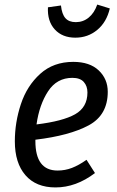

<svg xmlns="http://www.w3.org/2000/svg" viewBox="-20 -809 514 841"><path d="M135 -197V-191Q135 -62 232 -62Q265 -62 295 -73.5Q325 -85 359 -109L396 -51Q313 12 223 12Q138 12 91.5 -41.5Q45 -95 45 -190Q45 -273 71.5 -353Q98 -433 156 -485.5Q214 -538 301 -538Q373 -538 412.5 -500.5Q452 -463 452 -407Q452 -305 368.5 -260Q285 -215 135 -197ZM140 -264Q255 -278 309 -308.5Q363 -339 363 -404Q363 -432 347 -450Q331 -468 297 -468Q229 -468 190.5 -409Q152 -350 140 -264ZM190 -777 247 -785Q251 -747 266.5 -729.5Q282 -712 312 -712Q344 -712 368.5 -732Q393 -752 406 -789L461 -772Q447 -712 406 -678Q365 -644 310 -644Q253 -644 220 -680Q187 -716 190 -777Z"/></svg>

Font: Fira Sans Condensed
Style: Italic
Weight: 400
Width: 3
Italic angle: -8°
Designer: bBox Type GmbH & Carrois Corporate GbR & Edenspiekermann AG
Foundry: bBox Type GmbH & Carrois Corporate GbR & Edenspiekermann AG
Version: Version 4.301